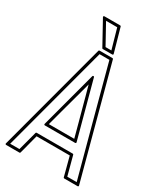

<svg xmlns="http://www.w3.org/2000/svg" viewBox="-204 -884 833 974"><g transform="rotate(30 212.5 -397.0)"><path d="M2.9 10.7Q0.5 10.7 -1.2 8.8Q-2.9 6.8 -2 4.4L169.4 -637.2Q170.4 -640.6 174.3 -640.6H249.5Q253.4 -640.6 254.4 -637.2L426.3 4.4Q427.2 6.8 425.5 8.8Q423.8 10.7 421.4 10.7H343.3Q339.4 10.7 338.4 6.8L309.1 -104.5H114.7Q111.3 -91.3 107.7 -77.6Q104 -64 100.6 -50.3Q96.7 -35.6 93 -21Q89.4 -6.3 85.4 7.3Q84.5 10.7 80.6 10.7ZM286.6 -189Q275.4 -231.9 264.6 -271Q253.9 -310.1 243.2 -349.6Q238.8 -365.2 235.4 -378.4Q231.9 -391.6 228.3 -404.8Q224.6 -418 220.7 -432.4Q216.8 -446.8 211.9 -464.4Q205.1 -439 198.5 -414.3Q191.9 -389.6 185.1 -364.7Q172.9 -319.8 161.4 -277.6Q149.9 -235.4 137.7 -189ZM123.5 -173.3Q121.1 -173.3 119.4 -175.3Q117.7 -177.2 118.7 -179.7L207 -509.8Q208 -513.7 211.9 -513.7Q215.8 -513.7 216.8 -509.8L305.7 -179.7Q306.6 -177.2 304.9 -175.3Q303.2 -173.3 300.8 -173.3ZM71.8 -4.9Q79.1 -32.2 86.7 -60.8Q94.2 -89.4 101.6 -116.7Q102.5 -120.1 106.4 -120.1H317.4Q321.3 -120.1 322.3 -116.7L352.1 -4.9H407.2Q365.2 -160.6 323.7 -314.9Q282.2 -469.2 240.7 -625H183.1Q141.1 -467.8 100.3 -314.9Q59.6 -162.1 17.6 -4.9ZM104 -796.4Q102.5 -798.8 104 -801.3Q105.5 -803.7 108.4 -803.7H200.7Q204.6 -803.7 205.6 -800.3L244.6 -662.1Q245.6 -659.7 243.9 -657.7Q242.2 -655.8 239.7 -655.8H184.6Q181.2 -655.8 180.2 -658.2ZM191.4 -671.4H225.6Q217.3 -701.2 209 -729.5Q200.7 -757.8 192.4 -788.1H127Z"/></g></svg>

Font: Fibel Sued Kontur LRS
Style: Regular
Weight: 400
Designer: Peter Wiegel
Foundry: Peter Wiegel
Version: Version 000.000